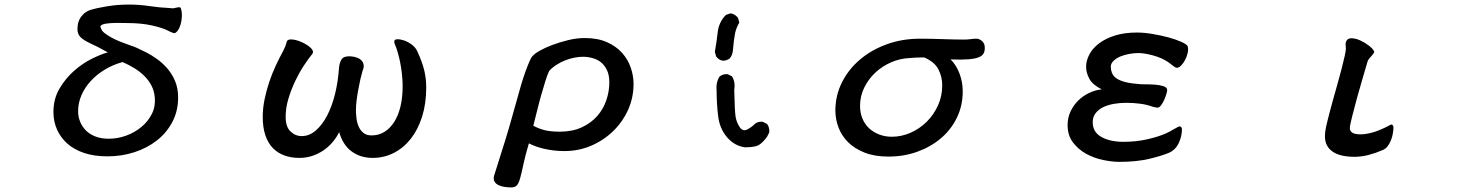

<svg xmlns="http://www.w3.org/2000/svg" viewBox="-20 -652 6540 851"><path d="M734.4 -616.2Q743.2 -614.3 751 -615.7Q758.8 -617.2 764.6 -618.7Q770.5 -620.1 774.9 -620.1Q779.3 -620.1 781.2 -616.2Q787.1 -598.6 786.1 -579.1Q785.2 -559.6 780.3 -543Q775.4 -526.4 767.1 -515.6Q758.8 -504.9 752 -504.9Q750 -504.9 745.6 -506.8Q741.2 -508.8 735.8 -510.7Q730.5 -512.7 726.6 -515.1Q722.7 -517.6 721.7 -517.6Q698.2 -529.3 651.4 -539.6Q604.5 -549.8 545.9 -549.8Q534.2 -549.8 511.2 -550.3Q488.3 -550.8 466.8 -549.3Q445.3 -547.9 432.6 -542.5Q419.9 -537.1 428.7 -524.4Q430.7 -515.6 442.9 -505.9Q455.1 -496.1 473.6 -485.8Q492.2 -475.6 515.6 -466.3Q539.1 -457 564.5 -448.2Q568.4 -448.2 589.4 -438.5Q610.4 -428.7 631.8 -418Q652.3 -407.2 676.3 -390.1Q700.2 -373 721.2 -349.1Q742.2 -325.2 755.9 -293Q769.5 -260.7 769.5 -219.7Q769.5 -160.2 744.1 -111.8Q718.8 -63.5 675.8 -29.8Q632.8 3.9 576.2 22.5Q519.5 41 456.1 41Q397.5 41 352.5 25.9Q307.6 10.7 277.8 -16.1Q248 -43 232.4 -78.6Q216.8 -114.3 216.8 -155.3Q216.8 -213.9 243.7 -259.3Q270.5 -304.7 308.1 -337.9Q345.7 -371.1 387.2 -391.6Q428.7 -412.1 458 -419.9Q429.7 -435.5 412.6 -444.3Q395.5 -453.1 381.8 -459Q346.7 -475.6 335 -489.3Q323.2 -502.9 323.2 -523.4Q323.2 -530.3 324.7 -541.5Q326.2 -552.7 331.5 -564.5Q336.9 -576.2 347.2 -586.9Q357.4 -597.7 374 -605.5Q389.6 -611.3 410.2 -615.7Q430.7 -620.1 454.1 -624Q477.5 -627.9 502 -629.9Q526.4 -631.8 550.8 -631.8Q597.7 -631.8 642.6 -625Q687.5 -618.2 734.4 -616.2ZM666 -220.7Q663.1 -251 650.4 -274.4Q637.7 -297.9 618.2 -316.9Q598.6 -335.9 574.2 -350.6Q549.8 -365.2 523.4 -377Q480.5 -365.2 444.3 -343.3Q408.2 -321.3 381.8 -292.5Q355.5 -263.7 340.8 -229.5Q326.2 -195.3 326.2 -159.2Q326.2 -134.8 335 -112.8Q343.8 -90.8 360.8 -73.7Q377.9 -56.6 403.3 -46.9Q428.7 -37.1 461.9 -37.1Q501 -37.1 539.1 -50.8Q577.1 -64.5 606.9 -89.4Q636.7 -114.3 653.3 -147.5Q669.9 -180.7 666 -220.7Z M1250 -464.8Q1252 -474.6 1262.7 -476.6Q1273.4 -478.5 1288.6 -475.1Q1303.7 -471.7 1319.3 -464.4Q1335 -457 1347.2 -448.2Q1359.4 -439.5 1364.7 -430.2Q1370.1 -420.9 1364.3 -413.1Q1346.7 -391.6 1326.2 -360.4Q1305.7 -329.1 1288.1 -292Q1270.5 -254.9 1258.3 -214.4Q1246.1 -173.8 1246.1 -133.8Q1246.1 -89.8 1267.6 -69.3Q1289.1 -48.8 1317.4 -48.8Q1351.6 -48.8 1380.4 -74.2Q1409.2 -99.6 1430.7 -141.1Q1452.1 -182.6 1465.3 -236.8Q1478.5 -291 1482.4 -349.6Q1484.4 -374 1494.1 -389.2Q1503.9 -404.3 1535.2 -402.3Q1570.3 -399.4 1584.5 -381.3Q1598.6 -363.3 1586.9 -337.9Q1582 -321.3 1577.1 -299.8Q1572.3 -278.3 1567.9 -254.4Q1563.5 -230.5 1560.5 -206.5Q1557.6 -182.6 1557.6 -163.1Q1557.6 -146.5 1560.1 -127Q1562.5 -107.4 1569.8 -90.8Q1577.1 -74.2 1590.8 -63Q1604.5 -51.8 1627 -51.8Q1659.2 -51.8 1684.6 -67.9Q1710 -84 1728 -112.8Q1746.1 -141.6 1755.4 -181.6Q1764.6 -221.7 1764.6 -268.6Q1764.6 -309.6 1757.3 -355Q1750 -400.4 1736.3 -440.4Q1730.5 -454.1 1729 -458.5Q1727.5 -462.9 1727.5 -467.8Q1727.5 -477.5 1740.7 -478Q1753.9 -478.5 1771 -472.7Q1788.1 -466.8 1804.7 -454.6Q1821.3 -442.4 1829.1 -425.8Q1840.8 -400.4 1848.6 -378.9Q1856.4 -357.4 1860.8 -338.4Q1865.2 -319.3 1867.2 -301.3Q1869.1 -283.2 1869.1 -263.7Q1869.1 -193.4 1851.1 -135.7Q1833 -78.1 1801.3 -37.6Q1769.5 2.9 1726.1 25.4Q1682.6 47.9 1631.8 47.9Q1578.1 47.9 1539.1 19.5Q1500 -8.8 1483.4 -66.4Q1472.7 -44.9 1456.1 -24.4Q1439.5 -3.9 1417 12.2Q1394.5 28.3 1366.7 38.1Q1338.9 47.9 1306.6 47.9Q1270.5 47.9 1240.7 37.1Q1210.9 26.4 1189.5 4.4Q1168 -17.6 1156.2 -52.2Q1144.5 -86.9 1144.5 -133.8Q1144.5 -170.9 1152.3 -210Q1160.2 -249 1172.9 -287.1Q1185.5 -325.2 1202.1 -360.8Q1218.8 -396.5 1235.4 -426.8Q1241.2 -438.5 1244.6 -446.8Q1248 -455.1 1250 -464.8Z M2169.9 127Q2181.6 87.9 2208.5 4.4Q2235.4 -79.1 2273.4 -217.8Q2280.3 -244.1 2289.6 -275.4Q2298.8 -306.6 2309.1 -335Q2319.3 -363.3 2328.6 -383.8Q2337.9 -404.3 2345.7 -408.2Q2350.6 -415 2373 -427.7Q2395.5 -440.4 2427.7 -452.6Q2460 -464.8 2498 -474.1Q2536.1 -483.4 2571.3 -483.4Q2629.9 -483.4 2670.9 -464.8Q2711.9 -446.3 2737.8 -417Q2763.7 -387.7 2775.9 -351.6Q2788.1 -315.4 2788.1 -280.3Q2788.1 -219.7 2764.2 -166Q2740.2 -112.3 2698.2 -71.3Q2656.2 -30.3 2600.6 -6.3Q2544.9 17.6 2481.4 17.6Q2437.5 17.6 2395.5 8.3Q2353.5 -1 2324.2 -16.6Q2307.6 39.1 2299.8 76.7Q2292 114.3 2285.6 137.2Q2279.3 160.2 2271 169.4Q2262.7 178.7 2246.1 178.7Q2230.5 178.7 2215.3 176.3Q2200.2 173.8 2188.5 168Q2176.8 162.1 2171.4 151.9Q2166 141.6 2169.9 127ZM2414.1 -337.9Q2406.2 -321.3 2397.5 -293.5Q2388.7 -265.6 2379.4 -232.9Q2370.1 -200.2 2361.3 -164.1Q2352.5 -127.9 2343.8 -94.7Q2367.2 -82 2393.6 -75.2Q2419.9 -68.4 2460.9 -68.4Q2516.6 -68.4 2558.1 -87.4Q2599.6 -106.4 2627 -137.7Q2654.3 -168.9 2667.5 -208Q2680.7 -247.1 2680.7 -287.1Q2680.7 -319.3 2670.4 -340.8Q2660.2 -362.3 2644 -375.5Q2627.9 -388.7 2606.4 -394.5Q2585 -400.4 2563.5 -400.4Q2545.9 -400.4 2525.9 -396.5Q2505.9 -392.6 2485.8 -384.8Q2465.8 -377 2447.3 -365.2Q2428.7 -353.5 2414.1 -337.9Z M3282.2 1Q3236.3 -4.9 3203.1 -43Q3169.9 -81.1 3163.1 -136.7Q3156.2 -192.4 3156.2 -251Q3152.3 -284.2 3168 -311.5Q3183.6 -325.2 3205.1 -323.2L3224.6 -313.5Q3240.2 -288.1 3234.4 -252.9Q3236.3 -161.1 3240.2 -135.7Q3244.1 -110.4 3258.3 -88.9Q3272.5 -67.4 3293 -78.6Q3313.5 -89.8 3325.2 -102.5Q3338.9 -114.3 3360.4 -112.3L3379.9 -102.5Q3391.6 -86.9 3389.6 -65.4L3379.9 -45.9Q3366.2 -26.4 3348.6 -12.7Q3331.1 1 3282.2 1ZM3213.9 -392.6Q3201.2 -383.8 3186.5 -382.8Q3168 -383.8 3154.3 -401.4L3148.4 -421.9Q3156.2 -464.8 3161.1 -509.3Q3166 -553.7 3197.3 -585.9L3217.8 -592.8Q3236.3 -590.8 3251 -573.2L3256.8 -551.8Q3243.2 -529.3 3237.8 -503.4Q3232.4 -477.5 3228.5 -428.7Q3226.6 -407.2 3213.9 -392.6Z M4193.4 -388.7Q4218.8 -363.3 4232.9 -325.7Q4247.1 -288.1 4247.1 -247.1Q4247.1 -183.6 4221.2 -130.4Q4195.3 -77.1 4150.4 -39.1Q4105.5 -1 4045.9 20.5Q3986.3 42 3918 42Q3856.4 42 3812 24.4Q3767.6 6.8 3738.8 -22Q3710 -50.8 3696.3 -87.4Q3682.6 -124 3682.6 -162.1Q3682.6 -227.5 3710.9 -285.2Q3739.3 -342.8 3789.6 -386.2Q3839.8 -429.7 3908.7 -455.1Q3977.5 -480.5 4057.6 -480.5Q4081.1 -480.5 4107.9 -480Q4134.8 -479.5 4160.6 -478.5Q4186.5 -477.5 4210.4 -477.1Q4234.4 -476.6 4252.9 -476.6Q4269.5 -476.6 4281.7 -478.5Q4293.9 -480.5 4311.5 -480.5Q4313.5 -480.5 4318.8 -478.5Q4324.2 -476.6 4330.1 -472.2Q4335.9 -467.8 4340.3 -460.4Q4344.7 -453.1 4344.7 -443.4Q4345.7 -427.7 4340.3 -416.5Q4335 -405.3 4318.8 -398.4Q4302.7 -391.6 4272.5 -389.2Q4242.2 -386.7 4193.4 -388.7ZM4076.2 -397.5Q4038.1 -397.5 4008.8 -394.5Q3968.8 -392.6 3930.2 -376Q3891.6 -359.4 3860.8 -331.1Q3830.1 -302.7 3811 -264.6Q3792 -226.6 3792 -182.6Q3792 -151.4 3802.7 -126Q3813.5 -100.6 3832.5 -83Q3851.6 -65.4 3877.4 -55.7Q3903.3 -45.9 3932.6 -45.9Q3975.6 -45.9 4015.6 -63.5Q4055.7 -81.1 4086.9 -111.8Q4118.2 -142.6 4137.2 -184.1Q4156.2 -225.6 4156.2 -274.4Q4156.2 -311.5 4139.2 -344.7Q4122.1 -377.9 4076.2 -397.5Z M5244.1 -447.3Q5248 -433.6 5244.1 -417Q5240.2 -400.4 5232.4 -385.7Q5224.6 -371.1 5214.8 -361.3Q5205.1 -351.6 5196.3 -351.6Q5191.4 -351.6 5184.6 -356.4Q5177.7 -361.3 5168 -369.1Q5157.2 -377.9 5142.1 -386.2Q5127 -394.5 5108.4 -400.9Q5089.8 -407.2 5069.3 -411.6Q5048.8 -416 5029.3 -417Q5007.8 -417 4985.8 -413.1Q4963.9 -409.2 4946.3 -401.9Q4928.7 -394.5 4916.5 -383.3Q4904.3 -372.1 4903.3 -357.4Q4903.3 -342.8 4908.2 -329.6Q4913.1 -316.4 4925.8 -306.6Q4938.5 -296.9 4961.4 -290Q4984.4 -283.2 5019.5 -280.3Q5031.2 -278.3 5053.2 -278.3Q5075.2 -278.3 5097.7 -276.9Q5120.1 -275.4 5136.7 -270Q5153.3 -264.6 5153.3 -252.9Q5153.3 -247.1 5149.4 -234.4Q5145.5 -221.7 5139.6 -208.5Q5133.8 -195.3 5126 -185.1Q5118.2 -174.8 5110.4 -174.8Q5107.4 -174.8 5100.1 -176.3Q5092.8 -177.7 5089.8 -178.7Q5063.5 -188.5 5032.7 -192.4Q5002 -196.3 4972.7 -196.3Q4942.4 -196.3 4915.5 -191.4Q4888.7 -186.5 4868.2 -176.3Q4847.7 -166 4835.4 -149.4Q4823.2 -132.8 4823.2 -110.4Q4823.2 -66.4 4861.8 -44.9Q4900.4 -23.4 4959 -23.4Q5014.6 -23.4 5063 -34.2Q5111.3 -44.9 5147.5 -60.5Q5156.2 -64.5 5166 -69.8Q5175.8 -75.2 5184.1 -80.1Q5192.4 -85 5199.2 -88.4Q5206.1 -91.8 5209 -91.8Q5212.9 -91.8 5215.8 -87.9Q5218.8 -84 5218.8 -80.1Q5218.8 -48.8 5205.1 -19Q5191.4 10.7 5163.1 24.4Q5128.9 39.1 5072.8 52.2Q5016.6 65.4 4941.4 65.4Q4909.2 65.4 4869.1 57.1Q4829.1 48.8 4794.4 29.8Q4759.8 10.7 4735.8 -20.5Q4711.9 -51.8 4711.9 -97.7Q4711.9 -129.9 4724.6 -157.2Q4737.3 -184.6 4758.3 -205.6Q4779.3 -226.6 4806.6 -239.7Q4834 -252.9 4863.3 -255.9Q4822.3 -276.4 4808.1 -303.2Q4793.9 -330.1 4793.9 -355.5Q4793.9 -382.8 4808.1 -410.2Q4822.3 -437.5 4851.1 -459.5Q4879.9 -481.4 4921.9 -494.6Q4963.9 -507.8 5019.5 -507.8Q5050.8 -507.8 5088.4 -501.5Q5126 -495.1 5158.7 -486.3Q5191.4 -477.5 5215.3 -466.8Q5239.3 -456.1 5244.1 -447.3Z M5945.3 -465.8Q5951.2 -482.4 5969.2 -482.4Q5987.3 -482.4 6007.3 -473.6Q6027.3 -464.8 6045.4 -451.2Q6063.5 -437.5 6069.3 -426.8Q6072.3 -421.9 6068.8 -416.5Q6065.4 -411.1 6060.1 -405.3Q6054.7 -399.4 6048.8 -392.6Q6043 -385.7 6041 -377.9Q6033.2 -351.6 6020 -306.6Q6006.8 -261.7 5994.1 -215.8Q5981.4 -169.9 5972.2 -132.3Q5962.9 -94.7 5962.9 -84Q5962.9 -71.3 5973.6 -64Q5984.4 -56.6 6010.7 -56.6Q6032.2 -56.6 6060.5 -64Q6088.9 -71.3 6129.9 -91.8Q6137.7 -96.7 6145 -99.6Q6152.3 -102.5 6156.2 -89.8Q6156.2 -75.2 6153.3 -59.1Q6150.4 -43 6144.5 -28.8Q6138.7 -14.6 6129.9 -3.4Q6121.1 7.8 6109.4 12.7Q6078.1 26.4 6046.4 34.7Q6014.6 43 5983.4 43Q5918.9 43 5885.7 19.5Q5852.5 -3.9 5852.5 -47.9Q5852.5 -60.5 5855 -75.7Q5857.4 -90.8 5862.3 -110.4Q5865.2 -123 5872.1 -149.4Q5878.9 -175.8 5888.2 -209Q5897.5 -242.2 5907.7 -278.3Q5918 -314.5 5926.3 -346.7Q5934.6 -378.9 5939.9 -402.8Q5945.3 -426.8 5945.3 -436.5Q5945.3 -444.3 5944.3 -451.2Q5943.4 -458 5945.3 -465.8Z"/></svg>

Font: JasonHandwriting4
Style: Regular
Weight: 400
Version: Version 1.01.21